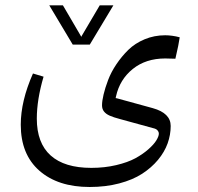

<svg xmlns="http://www.w3.org/2000/svg" viewBox="-20 -478 760 736"><path d="M258.8 -307.1 168.9 -457.5H221.2L288.6 -342.3L291.5 -336.9L294.4 -342.3L362.3 -457.5H414.6L324.2 -307.1ZM613.3 -253.9Q539.1 -253.9 489 -213.6Q439 -173.3 424.8 -108.9L423.3 -102.1L430.2 -100.6L565.4 -63.5Q634.3 -44.4 634.3 4.9Q634.3 38.6 622.6 71.5Q610.8 104.5 585.7 134.8Q560.5 165 524.7 188.2Q488.8 211.4 437 225.1Q385.3 238.8 323.7 238.8Q202.1 238.8 130.9 176.3Q59.6 113.8 59.6 0Q59.6 -90.8 106.4 -196.3L147 -184.1Q121.1 -95.7 121.1 -23.4Q121.1 70.3 174.1 117.9Q227.1 165.5 330.1 165.5Q380.9 165.5 425.3 155Q469.7 144.5 498.8 128.7Q527.8 112.8 548.8 94.2Q569.8 75.7 579.3 60.1Q588.9 44.4 588.9 34.2Q588.9 28.3 585.4 23.7Q582 19 577.6 16.8Q573.2 14.6 566.9 13.2L440.4 -21.5Q414.6 -28.3 400.4 -34.7Q386.2 -41 378.7 -50.5Q371.1 -60.1 371.1 -74.2Q371.1 -90.8 377 -115.7Q382.8 -140.6 394.5 -171.4Q406.2 -202.1 426.3 -231.9Q446.3 -261.7 471.9 -286.9Q497.6 -312 534.4 -327.4Q571.3 -342.8 613.3 -342.8Q626.5 -342.8 640.6 -340.8Q654.8 -338.9 668.9 -335Q665.5 -309.1 652.3 -252.9Q629.4 -253.9 613.3 -253.9Z"/></svg>

Font: Sahel Light FD
Style: Light-FD
Weight: 300
Foundry: Saber Rastikerdar (saber.rastikerdar@gmail.com)
Version: Version 3.3.0